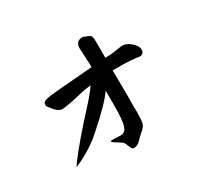

<svg xmlns="http://www.w3.org/2000/svg" viewBox="-155 -899 1311 1230"><g transform="rotate(-30 500.0 -284.0)"><path d="M536.1 -180.7Q537.1 -200.2 536.6 -230Q536.1 -259.8 536.1 -302.7Q491.2 -235.4 335 -97.7Q307.6 -73.2 277.8 -52.7Q248 -32.2 220.2 -16.1Q192.4 0 168.9 11.2Q145.5 22.5 129.9 28.3Q134.8 18.6 152.8 -5.4Q170.9 -29.3 196.3 -61Q221.7 -92.8 253.4 -129.4Q285.2 -166 317.4 -202.1L382.8 -274.4Q408.2 -301.8 429.7 -328.1Q451.2 -354.5 469.7 -380.9L433.6 -376Q421.9 -374 403.8 -370.6Q385.7 -367.2 360.4 -360.4Q315.4 -349.6 280.8 -344.2Q246.1 -338.9 237.3 -338.9Q224.6 -338.9 210.9 -347.2Q197.3 -355.5 185.5 -370.1Q173.8 -385.7 164.6 -396Q155.3 -406.2 155.3 -415Q155.3 -425.8 160.2 -432.6Q165 -439.5 179.2 -443.8Q193.4 -448.2 218.8 -451.7Q244.1 -455.1 286.1 -458.5Q328.1 -461.9 388.7 -466.8Q449.2 -471.7 533.2 -478.5Q533.2 -491.2 532.7 -505.9Q532.2 -520.5 531.2 -536.1L528.3 -595.7Q527.3 -603.5 527.3 -610.8Q527.3 -618.2 527.3 -624Q527.3 -646.5 539.6 -660.2Q551.8 -673.8 578.1 -673.8Q580.1 -673.8 583.5 -673.3Q586.9 -672.9 588.9 -670.9Q607.4 -663.1 618.2 -659.2Q628.9 -655.3 633.3 -647.5Q637.7 -639.6 638.7 -624.5Q639.6 -609.4 639.6 -581.1V-486.3Q653.3 -486.3 669.4 -486.8Q685.5 -487.3 703.1 -490.2L755.9 -498Q765.6 -500 771.5 -499Q777.3 -498 782.2 -499Q794.9 -497.1 809.6 -489.3Q824.2 -481.4 836.9 -469.7Q849.6 -458 858.4 -444.3Q867.2 -430.7 867.2 -418Q867.2 -382.8 835.9 -382.8Q835 -382.8 827.1 -383.8Q819.3 -384.8 804.7 -386.7Q765.6 -391.6 723.6 -392.1Q681.6 -392.6 639.6 -392.6L641.6 -210Q641.6 -189.5 641.1 -169.9Q640.6 -150.4 640.6 -130.9Q640.6 -116.2 641.1 -104Q641.6 -91.8 641.6 -81.1Q641.6 -61.5 640.6 -48.8Q639.6 -36.1 639.6 -29.3L636.7 -8.8Q634.8 -1 632.8 4.9Q630.9 10.7 626 17.6Q621.1 24.4 612.3 33.2Q603.5 42 588.9 53.7L552.7 88.9Q543 98.6 532.2 102.1Q521.5 105.5 511.7 106.4Q500 106.4 495.6 99.1Q491.2 91.8 487.3 81.5Q483.4 71.3 478 59.1Q472.7 46.9 458 36.1L418.9 11.7Q403.3 2 403.3 -2Q405.3 -8.8 414.1 -8.8Q463.9 -5.9 477.5 -5.9Q511.7 -5.9 523.9 -47.4Q536.1 -88.9 536.1 -180.7Z"/></g></svg>

Font: JasonHandwriting1
Style: Regular
Weight: 400
Version: Version 1.48.20